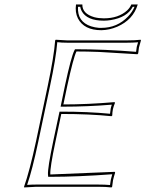

<svg xmlns="http://www.w3.org/2000/svg" viewBox="-20 -823 641 846"><path d="M224.6 -200.2Q199.7 -82.5 201.7 -54.2Q201.7 -54.2 485.8 -65.9L487.3 -62Q481.9 -45.9 478 -28.8Q477.5 -25.4 474.1 0L471.2 2.9Q447.3 0 412.1 0H139.2Q139.2 0 86.4 2.9L85.9 0Q110.4 -68.8 138.7 -200.2L190.4 -444.8Q217.8 -574.2 223.1 -645L225.6 -647.9Q227.5 -647.9 275.9 -645H539.1Q575.2 -645 599.6 -647.9L601.1 -645Q593.3 -617.2 592.3 -613.8Q590.3 -603 588.9 -587.9L585.9 -584Q585.9 -584 415 -594.2Q362.3 -596.2 316.9 -596.2Q303.2 -568.4 276.4 -444.8L259.3 -362.8Q365.2 -362.8 484.4 -373L486.8 -370.1Q481 -356.4 477.5 -341.8Q474.6 -326.7 474.6 -314L471.2 -311Q375 -320.8 250 -320.8ZM586.9 -803.2Q566.9 -735.8 496.1 -705.1Q461.4 -690.4 426.8 -689.9Q350.1 -689.9 323.2 -742.2Q310.1 -769 314.9 -803.2H342.8Q342.3 -762.2 396 -747.1Q415.5 -742.2 437.5 -742.2Q502 -742.2 540.5 -777.3Q553.2 -789.6 558.6 -803.2ZM214.8 -202.1 242.2 -331.1H250Q367.2 -331.1 464.8 -321.8Q465.8 -333.5 467.8 -344.2Q469.7 -353.5 472.7 -361.8Q365.2 -353 259.3 -353H247.1L266.6 -447.3Q293 -570.8 307.6 -600.6L310.5 -606H316.9Q440.4 -606 579.6 -594.7Q581.1 -607.4 582.5 -616.2Q584 -623.5 588.4 -636.7Q565.4 -634.8 539.1 -634.8H275.9Q250.5 -634.8 232.4 -637.2Q226.6 -566.4 200.2 -442.9L148.4 -197.8Q122.6 -75.2 99.6 -8.3Q118.2 -9.8 139.2 -9.8H412.1Q442.4 -9.8 464.8 -7.8Q467.3 -26.4 468.3 -31.2Q470.7 -42 474.6 -55.2Q321.8 -43.9 201.7 -43.9H192.4L191.4 -53.2Q189.5 -82 214.8 -202.1ZM572.8 -793H564.9Q540.5 -746.1 467.3 -734.4Q452.1 -731.9 437.5 -731.9Q362.8 -731.9 339.8 -774.4Q335 -783.7 333.5 -793H323.7Q319.8 -727.1 381.3 -707Q397.9 -701.7 416.5 -700.2Q421.9 -699.7 426.8 -700.2Q496.6 -700.2 544.4 -750.5Q563 -770 572.8 -793Z"/></svg>

Font: Linux Biolinum Outline O
Style: Italic
Weight: 400
Italic angle: -12°
Designer: Philipp H. Poll
Foundry: Philipp H. Poll
Version: Version 0.6.2